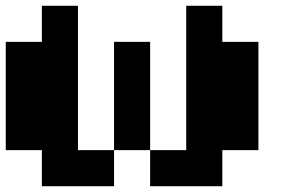

<svg xmlns="http://www.w3.org/2000/svg" viewBox="-20 -770 1040 665"><path d="M125 -687.5V-750H187.5H250V-500V-250H312.5H375V-437.5V-625H437.5H500V-437.5V-250H562.5H625V-500V-750H687.5H750V-687.5V-625H812.5H875V-437.5V-250H812.5H750V-187.5V-125H625H500V-187.5V-250H437.5H375V-187.5V-125H250H125V-187.5V-250H62.5H0V-437.5V-625H62.5H125Z"/></svg>

Font: Press Start 2P
Style: Regular
Weight: 500
Monospace: yes
Version: Version 2.14